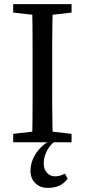

<svg xmlns="http://www.w3.org/2000/svg" viewBox="-20 -690 411 931"><path d="M44 0V-41L175 -56H196L327 -41V0ZM135 0Q137 -51 137.5 -102Q138 -153 138 -205.5Q138 -258 138 -310V-359Q138 -411 138 -463Q138 -515 137.5 -567Q137 -619 135 -670H236Q235 -620 234 -568Q233 -516 233 -464Q233 -412 233 -359V-310Q233 -259 233 -207Q233 -155 234 -103.5Q235 -52 236 0ZM44 -629V-670H327V-629L196 -614H175ZM212 221Q175 221 151.5 198.5Q128 176 128 138Q128 106 141.5 77Q155 48 178 25Q201 2 229 -12V-13H258Q226 7 209 38.5Q192 70 192 102Q192 131 208 148Q224 165 246 165Q258 165 270 162Q282 159 295 152L308 177Q289 201 266 211Q243 221 212 221Z"/></svg>

Font: Source Serif 4 Variable
Style: Regular
Weight: 400
Designer: Frank Grießhammer
Foundry: Adobe
Version: Version 4.005;hotconv 1.1.0;makeotfexe 2.6.0